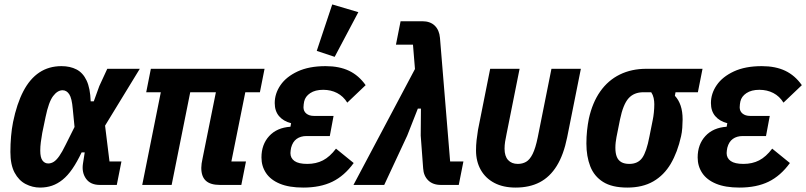

<svg xmlns="http://www.w3.org/2000/svg" viewBox="-20 -836 3645 868"><path d="M529 -106 508 0H431Q389 0 369 -28Q349 -56 355 -96L363 -147H349Q328 -103 307 -72.5Q286 -42 263 -23.5Q240 -5 215 3.5Q190 12 161 12Q127 12 96 -4Q65 -20 46 -55.5Q27 -91 27 -149Q27 -185 30 -219.5Q33 -254 39 -284Q56 -367 85.5 -423.5Q115 -480 158 -508.5Q201 -537 258 -537Q297 -537 326 -522Q355 -507 371.5 -472Q388 -437 390 -378H404L429 -447L465 -525H612L455 -268L475 -106ZM198 -97Q211 -97 223 -104.5Q235 -112 248 -130.5Q261 -149 277 -182L317 -262L309 -343Q305 -392 293 -410Q281 -428 263 -428Q240 -428 220 -401.5Q200 -375 186 -307L171 -235Q167 -213 164.5 -193Q162 -173 162 -155Q162 -124 172 -110.5Q182 -97 198 -97Z M1071 0H974Q931 0 910.5 -19Q890 -38 890 -77Q890 -86 891.5 -97Q893 -108 896 -121L956 -419H840L756 0H623L707 -419H641L662 -525H1176L1155 -419H1089L1026 -106H1092Z M1499 -164 1579 -99Q1537 -41 1482.5 -14.5Q1428 12 1351 12Q1287 12 1245 -5.5Q1203 -23 1182.5 -54Q1162 -85 1162 -124Q1162 -183 1197 -221Q1232 -259 1293 -263L1296 -279Q1261 -288 1241.5 -311Q1222 -334 1222 -370Q1222 -413 1248 -451Q1274 -489 1325.5 -513Q1377 -537 1452 -537Q1514 -537 1558 -516Q1602 -495 1633 -451L1550 -372Q1532 -401 1504 -415.5Q1476 -430 1441 -430Q1405 -430 1382.5 -415Q1360 -400 1355 -377Q1354 -370 1353 -364.5Q1352 -359 1352 -351Q1352 -333 1365 -322.5Q1378 -312 1399 -312H1488L1471 -221H1366Q1339 -221 1321 -208Q1303 -195 1296 -168Q1295 -162 1294 -156Q1293 -150 1293 -144Q1293 -121 1311.5 -108Q1330 -95 1369 -95Q1409 -95 1440 -111Q1471 -127 1499 -164ZM1600 -781 1493 -579 1412 -606 1482 -816Z M1856 -524 1847 -634H1770L1791 -740H1889Q1925 -740 1945.5 -720Q1966 -700 1969 -665L2015 -106H2075L2054 0H1973Q1937 0 1916 -20.5Q1895 -41 1893 -75L1882 -223L1883 -345H1869L1821 -223L1717 0H1578Z M2329 -525 2270 -230Q2266 -212 2263.5 -195.5Q2261 -179 2261 -164Q2261 -130 2277 -112.5Q2293 -95 2321 -95Q2342 -95 2358.5 -104.5Q2375 -114 2388 -140Q2401 -166 2411 -215L2473 -525H2606L2544 -215Q2528 -136 2497 -86Q2466 -36 2420 -12Q2374 12 2311 12Q2255 12 2215 -9Q2175 -30 2153.5 -68Q2132 -106 2132 -156Q2132 -179 2134.5 -202Q2137 -225 2141 -249L2196 -525Z M3135 -419H3034L3031 -403Q3048 -385 3057 -358.5Q3066 -332 3066 -296Q3066 -280 3064.5 -258.5Q3063 -237 3059 -220Q3043 -148 3012.5 -96Q2982 -44 2933.5 -16Q2885 12 2816 12Q2747 12 2706.5 -13.5Q2666 -39 2648.5 -84Q2631 -129 2631 -187Q2631 -218 2634 -246Q2637 -274 2642 -299Q2658 -372 2693.5 -422.5Q2729 -473 2782 -499Q2835 -525 2902 -525H3156ZM2924 -419H2889Q2846 -419 2821.5 -391.5Q2797 -364 2783 -296L2767 -216Q2765 -205 2763.5 -193Q2762 -181 2762 -168Q2762 -143 2768.5 -127Q2775 -111 2789 -103Q2803 -95 2825 -95Q2864 -95 2883.5 -122.5Q2903 -150 2916 -219L2931 -294Q2934 -308 2936 -327.5Q2938 -347 2938 -365Q2938 -379 2935 -393Q2932 -407 2924 -419Z M3471 -164 3551 -99Q3509 -41 3454.5 -14.5Q3400 12 3323 12Q3259 12 3217 -5.5Q3175 -23 3154.5 -54Q3134 -85 3134 -124Q3134 -183 3169 -221Q3204 -259 3265 -263L3268 -279Q3233 -288 3213.5 -311Q3194 -334 3194 -370Q3194 -413 3220 -451Q3246 -489 3297.5 -513Q3349 -537 3424 -537Q3486 -537 3530 -516Q3574 -495 3605 -451L3522 -372Q3504 -401 3476 -415.5Q3448 -430 3413 -430Q3377 -430 3354.5 -415Q3332 -400 3327 -377Q3326 -370 3325 -364.5Q3324 -359 3324 -351Q3324 -333 3337 -322.5Q3350 -312 3371 -312H3460L3443 -221H3338Q3311 -221 3293 -208Q3275 -195 3268 -168Q3267 -162 3266 -156Q3265 -150 3265 -144Q3265 -121 3283.5 -108Q3302 -95 3341 -95Q3381 -95 3412 -111Q3443 -127 3471 -164Z"/></svg>

Font: IBM Plex Sans Condensed
Style: Bold Italic
Weight: 700
Width: 3
Italic angle: -11.31°
Designer: Mike Abbink, Paul van der Laan, Pieter van Rosmalen
Foundry: Bold Monday
Version: Version 3.201